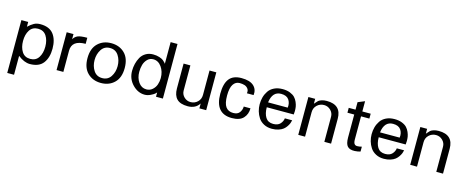

<svg xmlns="http://www.w3.org/2000/svg" viewBox="-44 -1487 5934 2451"><g transform="rotate(15 2923.0 -262.0)"><path d="M548.8 -250C548.8 -330.1 530.4 -393.9 493.7 -441.4C456.9 -488.9 398.4 -512.7 318.4 -512.7C287.1 -512.7 259.8 -506.3 236.3 -493.7C212.9 -481 187.5 -461.9 160.2 -436.5V-500H70.3V198.2H160.2V-51.8C215.5 -8.1 268.2 13.7 318.4 13.7C398.4 13.7 456.9 -10.4 493.7 -58.6C530.4 -106.8 548.8 -170.6 548.8 -250ZM453.1 -250C453.1 -193.4 440.9 -146 416.5 -107.9C392.1 -69.8 355.1 -50.8 305.7 -50.8C256.8 -50.8 220.2 -69.8 195.8 -107.9C171.4 -146 159.2 -193.4 159.2 -250C159.2 -306.6 171.4 -354 195.8 -392.1C220.2 -430.2 256.8 -449.2 305.7 -449.2C355.1 -449.2 392.1 -430.2 416.5 -392.1C440.9 -354 453.1 -306.6 453.1 -250Z M941.4 -419.9V-500C882.2 -500 840.3 -494.6 815.9 -483.9C791.5 -473.1 772.5 -455.7 758.8 -431.6V-500H668.9V0H758.8V-280.3C758.8 -373.4 819.7 -419.9 941.4 -419.9Z M1502.9 -250C1502.9 -335.3 1479.8 -400.4 1433.6 -445.3C1387.4 -490.2 1328.5 -512.7 1256.8 -512.7C1185.2 -512.7 1126.3 -490.2 1080.1 -445.3C1033.9 -400.4 1010.7 -335.3 1010.7 -250C1010.7 -164.7 1033.9 -99.6 1080.1 -54.7C1126.3 -9.8 1185.2 12.7 1256.8 12.7C1328.5 12.7 1387.4 -9.8 1433.6 -54.7C1479.8 -99.6 1502.9 -164.7 1502.9 -250ZM1409.2 -250C1409.2 -197.3 1396.2 -151 1370.1 -111.3C1344.1 -71.6 1306.3 -51.8 1256.8 -51.8C1207.4 -51.8 1169.6 -71.6 1143.6 -111.3C1117.5 -151 1104.5 -197.3 1104.5 -250C1104.5 -302.7 1117.5 -349.1 1143.6 -389.2C1169.6 -429.2 1207.4 -449.2 1256.8 -449.2C1306.3 -449.2 1344.1 -429.2 1370.1 -389.2C1396.2 -349.1 1409.2 -302.7 1409.2 -250Z M2074.2 0V-721.7H1983.4V-434.6L1974.6 -447.3C1968.1 -455.1 1959 -463.9 1947.3 -473.6C1935.5 -483.4 1917.3 -492.4 1892.6 -500.5C1867.8 -508.6 1840.2 -512.7 1809.6 -512.7C1773.1 -512.7 1740.9 -504.4 1712.9 -487.8C1684.9 -471.2 1663.2 -449.2 1647.9 -421.9C1632.6 -394.5 1621.3 -365.6 1613.8 -335C1606.3 -304.4 1602.5 -272.8 1602.5 -240.2C1602.5 -169.9 1626.3 -110.2 1673.8 -61C1721.4 -11.9 1775.1 12.7 1835 12.7C1861 12.7 1886.9 6.3 1912.6 -6.3C1938.3 -19 1955.4 -29.3 1963.9 -37.1C1972.3 -44.9 1978.8 -51.4 1983.4 -56.6V0ZM1980.5 -246.1C1980.5 -215.5 1975.7 -186.5 1966.3 -159.2C1956.9 -131.8 1941.1 -108.2 1918.9 -88.4C1896.8 -68.5 1870.1 -58.6 1838.9 -58.6C1795.9 -58.6 1761.1 -77.5 1734.4 -115.2C1707.7 -153 1694.3 -198.6 1694.3 -252C1694.3 -285.2 1698.4 -316.2 1706.5 -345.2C1714.7 -374.2 1729.2 -399.4 1750 -420.9C1770.8 -442.4 1796.5 -453.1 1827.1 -453.1C1871.4 -453.1 1908 -432.8 1937 -392.1C1966 -351.4 1980.5 -302.7 1980.5 -246.1Z M2646.5 0V-500H2556.6V-177.7C2556.6 -140 2543.8 -108.9 2518.1 -84.5C2492.4 -60.1 2461.3 -47.9 2424.8 -47.9C2392.3 -47.9 2363.9 -59.6 2339.8 -83C2315.8 -106.4 2303.7 -135.1 2303.7 -168.9V-500H2213.9V-170.9C2213.9 -111 2229 -65.4 2259.3 -34.2C2289.6 -2.9 2337.9 12.7 2404.3 12.7C2473.3 12.7 2524.1 -13 2556.6 -64.5V0Z M3186.5 -168.9H3097.7C3097.7 -140.3 3089 -114.1 3071.8 -90.3C3054.5 -66.6 3026.7 -54.7 2988.3 -54.7C2944 -54.7 2910.8 -70 2888.7 -100.6C2866.5 -131.2 2855.5 -181 2855.5 -250C2855.5 -317.7 2865.9 -367.2 2886.7 -398.4C2907.6 -429.7 2935.5 -445.3 2970.7 -445.3C2994.8 -445.3 3016.3 -442.4 3035.2 -436.5C3054 -430.7 3069.5 -419.8 3081.5 -403.8C3093.6 -387.9 3097.3 -367.5 3092.8 -342.8H3181.6C3187.5 -394.2 3173.2 -435.4 3138.7 -466.3C3104.2 -497.2 3050.5 -512.7 2977.5 -512.7C2904 -512.7 2850.3 -491 2816.4 -447.8C2782.6 -404.5 2765.6 -338.5 2765.6 -250C2765.6 -74.9 2839.5 12.7 2987.3 12.7C3056.3 12.7 3106.8 -4.6 3138.7 -39.1C3170.6 -73.6 3186.5 -116.9 3186.5 -168.9Z M3743.2 -283.2C3743.2 -302.1 3741.9 -320.3 3739.3 -337.9C3736.7 -355.5 3730.6 -375.3 3721.2 -397.5C3711.8 -419.6 3699.4 -438.8 3684.1 -455.1C3668.8 -471.4 3647.1 -485 3619.1 -496.1C3591.1 -507.2 3558.6 -512.7 3521.5 -512.7C3479.2 -512.7 3442.2 -505 3410.6 -489.7C3379.1 -474.4 3354.5 -453.8 3336.9 -427.7C3319.3 -401.7 3306.5 -373.9 3298.3 -344.2C3290.2 -314.6 3286.1 -283.2 3286.1 -250C3286.1 -219.4 3290.4 -189.3 3298.8 -159.7C3307.3 -130 3320.1 -102.1 3337.4 -75.7C3354.7 -49.3 3378.7 -28 3409.7 -11.7C3440.6 4.6 3475.9 12.7 3515.6 12.7C3548.2 12.7 3577.3 8.5 3603 0C3628.7 -8.5 3649.4 -18.9 3665 -31.2C3680.7 -43.6 3694 -58.3 3705.1 -75.2C3716.1 -92.1 3724.1 -106.9 3729 -119.6C3733.9 -132.3 3737.6 -145.5 3740.2 -159.2H3643.6C3640.3 -131.8 3628.6 -107.1 3608.4 -85C3588.2 -62.8 3557.6 -51.8 3516.6 -51.8C3471 -51.8 3437.5 -68.7 3416 -102.5C3394.5 -136.4 3383.8 -181 3383.8 -236.3H3740.2ZM3643.6 -300.8H3383.8C3396.8 -399.7 3441.4 -449.2 3517.6 -449.2C3566.4 -449.2 3600.9 -434.7 3621.1 -405.8C3641.3 -376.8 3648.8 -341.8 3643.6 -300.8Z M4296.9 0V-329.1C4296.9 -451.5 4232.7 -512.7 4104.5 -512.7C4078.5 -512.7 4055.8 -509.4 4036.6 -502.9C4017.4 -496.4 4003.7 -489.4 3995.6 -481.9C3987.5 -474.4 3979.2 -465.5 3970.7 -455.1C3962.2 -444.7 3956.4 -438.2 3953.1 -435.5V-500H3863.3V0H3953.1V-323.2C3953.1 -361 3966 -392.1 3991.7 -416.5C4017.4 -440.9 4048.5 -453.1 4085 -453.1C4118.2 -453.1 4147 -441.2 4171.4 -417.5C4195.8 -393.7 4208 -364.9 4208 -331.1V0Z M4686.5 0V-64.5C4670.2 -59.2 4651.7 -56.3 4630.9 -55.7C4613.3 -54.4 4599.8 -59.4 4590.3 -70.8C4580.9 -82.2 4576.2 -102.2 4576.2 -130.9V-435.5H4686.5V-500H4576.2V-635.7L4486.3 -598.6V-500H4396.5V-435.5H4486.3V-130.9C4486.3 -76.2 4496.3 -38.1 4516.1 -16.6C4536 4.9 4567.7 14.6 4611.3 12.7C4640 11.4 4665 7.2 4686.5 0Z M5222.7 -283.2C5222.7 -302.1 5221.4 -320.3 5218.8 -337.9C5216.1 -355.5 5210.1 -375.3 5200.7 -397.5C5191.2 -419.6 5178.9 -438.8 5163.6 -455.1C5148.3 -471.4 5126.6 -485 5098.6 -496.1C5070.6 -507.2 5038.1 -512.7 5001 -512.7C4958.7 -512.7 4921.7 -505 4890.1 -489.7C4858.6 -474.4 4834 -453.8 4816.4 -427.7C4798.8 -401.7 4786 -373.9 4777.8 -344.2C4769.7 -314.6 4765.6 -283.2 4765.6 -250C4765.6 -219.4 4769.9 -189.3 4778.3 -159.7C4786.8 -130 4799.6 -102.1 4816.9 -75.7C4834.1 -49.3 4858.2 -28 4889.2 -11.7C4920.1 4.6 4955.4 12.7 4995.1 12.7C5027.7 12.7 5056.8 8.5 5082.5 0C5108.2 -8.5 5128.9 -18.9 5144.5 -31.2C5160.2 -43.6 5173.5 -58.3 5184.6 -75.2C5195.6 -92.1 5203.6 -106.9 5208.5 -119.6C5213.4 -132.3 5217.1 -145.5 5219.7 -159.2H5123C5119.8 -131.8 5108.1 -107.1 5087.9 -85C5067.7 -62.8 5037.1 -51.8 4996.1 -51.8C4950.5 -51.8 4917 -68.7 4895.5 -102.5C4874 -136.4 4863.3 -181 4863.3 -236.3H5219.7ZM5123 -300.8H4863.3C4876.3 -399.7 4920.9 -449.2 4997.1 -449.2C5045.9 -449.2 5080.4 -434.7 5100.6 -405.8C5120.8 -376.8 5128.3 -341.8 5123 -300.8Z M5776.4 0V-329.1C5776.4 -451.5 5712.2 -512.7 5584 -512.7C5557.9 -512.7 5535.3 -509.4 5516.1 -502.9C5496.9 -496.4 5483.2 -489.4 5475.1 -481.9C5467 -474.4 5458.7 -465.5 5450.2 -455.1C5441.7 -444.7 5435.9 -438.2 5432.6 -435.5V-500H5342.8V0H5432.6V-323.2C5432.6 -361 5445.5 -392.1 5471.2 -416.5C5496.9 -440.9 5528 -453.1 5564.5 -453.1C5597.7 -453.1 5626.5 -441.2 5650.9 -417.5C5675.3 -393.7 5687.5 -364.9 5687.5 -331.1V0Z"/></g></svg>

Font: FreeUniversal
Style: Regular
Weight: 400
Version: Version 1.001